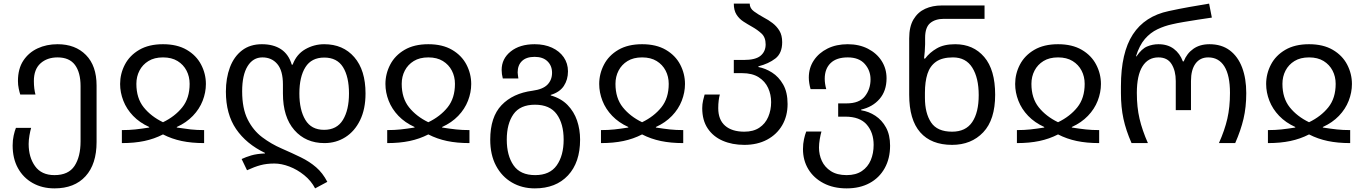

<svg xmlns="http://www.w3.org/2000/svg" viewBox="-20 -790 7539 1060"><path d="M280.8 250Q212.9 250 160.4 220.5Q107.9 190.9 78.9 137.9Q49.8 85 49.8 13.2Q49.8 -16.1 55.4 -41.5Q61 -66.9 67.9 -84H151.9Q147 -67.9 142.6 -42.5Q138.2 -17.1 138.2 4.9Q138.2 78.1 173.6 127.4Q209 176.8 280.8 176.8Q357.9 176.8 391.4 126Q424.8 75.2 424.8 -9.8V-314Q424.8 -390.1 393.8 -431.6Q362.8 -473.1 297.9 -473.1Q240.2 -473.1 203.6 -440.2Q167 -407.2 167 -342.8Q167 -320.8 169.4 -301.5Q171.9 -282.2 175.8 -268.1H91.8Q87.9 -279.8 83.5 -300.3Q79.1 -320.8 79.1 -342.8Q79.1 -410.2 108.6 -455.1Q138.2 -500 187.5 -522.9Q236.8 -545.9 297.9 -545.9Q396 -545.9 454.6 -486.3Q513.2 -426.8 513.2 -317.9V-5.9Q513.2 116.2 452.1 183.1Q391.1 250 280.8 250Z M652.8 0V-71.8Q692.9 -71.8 726.8 -75.4Q760.7 -79.1 803.7 -85.9V-88.9Q751 -112.8 714.8 -150.4Q678.7 -188 660.9 -233.9Q643.1 -279.8 643.1 -326.2Q643.1 -382.8 669.4 -433.3Q695.8 -483.9 748.8 -514.9Q801.8 -545.9 879.9 -545.9Q958 -545.9 1011 -514.9Q1064 -483.9 1090.3 -433.3Q1116.7 -382.8 1116.7 -326.2Q1116.7 -279.8 1098.9 -233.9Q1081.1 -188 1044.9 -150.4Q1008.8 -112.8 956.1 -88.9V-85.9Q1000 -79.1 1033.4 -75.4Q1066.9 -71.8 1106.9 -71.8V0Q1038.1 0 983.4 -11.5Q928.7 -22.9 879.9 -47.9Q831.1 -22.9 776.4 -11.5Q721.7 0 652.8 0ZM879.9 -115.2Q945.8 -147 986.3 -197.5Q1026.9 -248 1026.9 -327.1Q1026.9 -367.2 1009.8 -400.1Q992.7 -433.1 960.2 -453.1Q927.7 -473.1 879.9 -473.1Q832 -473.1 799.6 -453.1Q767.1 -433.1 750 -400.1Q732.9 -367.2 732.9 -327.1Q732.9 -248 773.4 -197.5Q814 -147 879.9 -115.2Z M1719.7 250Q1697.8 208 1659.4 177Q1621.1 146 1577.4 129.4Q1533.7 112.8 1495.1 112.8Q1452.6 112.8 1418.7 121.8Q1384.8 130.9 1343.8 149.9L1314 87.9Q1336.9 77.1 1366.9 68.1Q1397 59.1 1442.9 57.1V54.2Q1339.8 4.9 1283.4 -77.6Q1227.1 -160.2 1227.1 -284.2Q1227.1 -358.9 1249.5 -418.5Q1272 -478 1316.4 -512Q1360.8 -545.9 1425.8 -545.9Q1489.7 -545.9 1531.7 -518.1Q1573.7 -490.2 1590.8 -433.1H1595.7Q1616.7 -490.2 1665.3 -518.1Q1713.9 -545.9 1770 -545.9Q1874 -545.9 1936 -474.4Q1998 -402.8 1998 -273.9Q1998 -188 1968 -126.5Q1938 -64.9 1886.5 -32.5Q1835 0 1771 0Q1668 0 1605 -72Q1542 -144 1542 -273.9V-323.2Q1542 -399.9 1511 -436.5Q1480 -473.1 1428.7 -473.1Q1377 -473.1 1346.9 -424.6Q1316.9 -376 1316.9 -286.1Q1316.9 -190.9 1347.4 -130.4Q1377.9 -69.8 1427.5 -32.5Q1477.1 4.9 1534.7 29.8Q1592.8 55.2 1640.9 78.6Q1689 102.1 1725.3 133.5Q1761.7 165 1787.1 213.9ZM1769 -73.2Q1839.8 -73.2 1873.3 -128.2Q1906.7 -183.1 1906.7 -273.9Q1906.7 -366.2 1873.8 -419.2Q1840.8 -472.2 1770 -472.2Q1699.7 -472.2 1666.3 -419.2Q1632.8 -366.2 1632.8 -273.9Q1632.8 -183.1 1665.8 -128.2Q1698.7 -73.2 1769 -73.2Z M2117.7 0V-71.8Q2157.7 -71.8 2191.7 -75.4Q2225.6 -79.1 2268.6 -85.9V-88.9Q2215.8 -112.8 2179.7 -150.4Q2143.6 -188 2125.7 -233.9Q2107.9 -279.8 2107.9 -326.2Q2107.9 -382.8 2134.3 -433.3Q2160.6 -483.9 2213.6 -514.9Q2266.6 -545.9 2344.7 -545.9Q2422.9 -545.9 2475.8 -514.9Q2528.8 -483.9 2555.2 -433.3Q2581.5 -382.8 2581.5 -326.2Q2581.5 -279.8 2563.7 -233.9Q2545.9 -188 2509.8 -150.4Q2473.6 -112.8 2420.9 -88.9V-85.9Q2464.8 -79.1 2498.3 -75.4Q2531.7 -71.8 2571.8 -71.8V0Q2502.9 0 2448.2 -11.5Q2393.6 -22.9 2344.7 -47.9Q2295.9 -22.9 2241.2 -11.5Q2186.5 0 2117.7 0ZM2344.7 -115.2Q2410.6 -147 2451.2 -197.5Q2491.7 -248 2491.7 -327.1Q2491.7 -367.2 2474.6 -400.1Q2457.5 -433.1 2425 -453.1Q2392.6 -473.1 2344.7 -473.1Q2296.9 -473.1 2264.4 -453.1Q2231.9 -433.1 2214.8 -400.1Q2197.8 -367.2 2197.8 -327.1Q2197.8 -248 2238.3 -197.5Q2278.8 -147 2344.7 -115.2Z M2932.6 250Q2861.8 250 2806.2 217.5Q2750.5 185.1 2718.5 125Q2686.5 64.9 2686.5 -19Q2686.5 -144 2749 -209.5Q2811.5 -274.9 2919.9 -289.1Q2977.5 -296.9 3002.7 -323Q3027.8 -349.1 3027.8 -388.2Q3027.8 -426.8 3002.7 -451.4Q2977.5 -476.1 2931.6 -476.1Q2885.7 -476.1 2861.8 -453.1Q2837.9 -430.2 2837.9 -390.1Q2837.9 -382.8 2839.4 -374.5Q2840.8 -366.2 2841.8 -356.9H2755.9Q2749.5 -380.9 2749.5 -403.8Q2749.5 -465.8 2799.6 -505.9Q2849.6 -545.9 2931.6 -545.9Q2985.8 -545.9 3027.3 -526.9Q3068.8 -507.8 3092.3 -473.9Q3115.7 -439.9 3115.7 -396Q3115.7 -350.1 3092.8 -315.4Q3069.8 -280.8 3020.5 -266.1V-263.2Q3077.6 -247.1 3113.3 -210.4Q3148.9 -173.8 3165.8 -124.5Q3182.6 -75.2 3182.6 -19Q3182.6 106.9 3115.7 178.5Q3048.8 250 2932.6 250ZM2934.6 176.8Q3015.6 176.8 3053.7 122.8Q3091.8 68.8 3091.8 -19Q3091.8 -106.9 3053.7 -159.4Q3015.6 -211.9 2933.6 -211.9Q2851.6 -211.9 2814.7 -159.4Q2777.8 -106.9 2777.8 -19Q2777.8 68.8 2815.2 122.8Q2852.5 176.8 2934.6 176.8Z M3297.9 0V-71.8Q3337.9 -71.8 3371.8 -75.4Q3405.8 -79.1 3448.7 -85.9V-88.9Q3396 -112.8 3359.9 -150.4Q3323.7 -188 3305.9 -233.9Q3288.1 -279.8 3288.1 -326.2Q3288.1 -382.8 3314.5 -433.3Q3340.8 -483.9 3393.8 -514.9Q3446.8 -545.9 3524.9 -545.9Q3603 -545.9 3656 -514.9Q3709 -483.9 3735.4 -433.3Q3761.7 -382.8 3761.7 -326.2Q3761.7 -279.8 3743.9 -233.9Q3726.1 -188 3689.9 -150.4Q3653.8 -112.8 3601.1 -88.9V-85.9Q3645 -79.1 3678.5 -75.4Q3711.9 -71.8 3752 -71.8V0Q3683.1 0 3628.4 -11.5Q3573.7 -22.9 3524.9 -47.9Q3476.1 -22.9 3421.4 -11.5Q3366.7 0 3297.9 0ZM3524.9 -115.2Q3590.8 -147 3631.3 -197.5Q3671.9 -248 3671.9 -327.1Q3671.9 -367.2 3654.8 -400.1Q3637.7 -433.1 3605.2 -453.1Q3572.8 -473.1 3524.9 -473.1Q3477.1 -473.1 3444.6 -453.1Q3412.1 -433.1 3395 -400.1Q3377.9 -367.2 3377.9 -327.1Q3377.9 -248 3418.5 -197.5Q3459 -147 3524.9 -115.2Z M4089.4 9.8Q4022 9.8 3969.5 -13.2Q3917 -36.1 3887 -81.1Q3856.9 -126 3856.9 -192.9Q3856.9 -214.8 3861.6 -235.4Q3866.2 -255.9 3870.1 -268.1H3954.1Q3950.2 -254.9 3947.8 -235.4Q3945.3 -215.8 3945.3 -192.9Q3945.3 -128.9 3983.2 -95.9Q4021 -63 4089.4 -63Q4139.2 -63 4172.1 -85Q4205.1 -106.9 4221.2 -144.5Q4237.3 -182.1 4237.3 -226.1Q4237.3 -268.1 4220.7 -304.4Q4204.1 -340.8 4168.7 -363.5Q4133.3 -386.2 4076.2 -386.2H4031.2V-459H4086.9Q4151.4 -459 4179.2 -482.4Q4207 -505.9 4207 -544.9Q4207 -584 4184.1 -605Q4161.1 -626 4132.3 -642.1Q4107.9 -655.8 4084.5 -670.9Q4061 -686 4046.1 -709.5Q4031.2 -732.9 4031.2 -770H4119.1Q4119.1 -744.1 4142.6 -727.1Q4166 -710 4197.3 -692.9Q4222.2 -680.2 4245.1 -662.6Q4268.1 -645 4283.2 -620.1Q4298.3 -595.2 4298.3 -557.1Q4298.3 -496.1 4260.7 -467Q4223.1 -438 4167 -423.8V-419.9Q4205.1 -413.1 4242.2 -389.6Q4279.3 -366.2 4303.7 -323.5Q4328.1 -280.8 4328.1 -215.8Q4328.1 -149.9 4298.6 -98.9Q4269 -47.9 4215.1 -19Q4161.1 9.8 4089.4 9.8Z M4654.3 250Q4581.1 250 4526.6 221.4Q4472.2 192.9 4442.6 144Q4413.1 95.2 4413.1 33.2Q4413.1 3.9 4418.7 -21.5Q4424.3 -46.9 4431.2 -64H4515.1Q4510.3 -47.9 4505.9 -22.5Q4501.5 2.9 4501.5 24.9Q4501.5 64 4517.3 98.4Q4533.2 132.8 4567.1 154.8Q4601.1 176.8 4654.3 176.8Q4705.1 176.8 4738.3 154.3Q4771.5 131.8 4787.4 94Q4803.2 56.2 4803.2 9.8Q4803.2 -58.1 4765.1 -102.1Q4727.1 -146 4646.5 -146H4607.4V-219.2H4653.3Q4724.1 -219.2 4755.1 -258.5Q4786.1 -297.9 4786.1 -352.1Q4786.1 -400.9 4754.2 -437Q4722.2 -473.1 4660.2 -473.1Q4598.1 -473.1 4565.7 -441.7Q4533.2 -410.2 4533.2 -355Q4533.2 -341.8 4535.2 -327.9Q4537.1 -314 4541.5 -297.9H4455.1Q4450.2 -314.9 4447.8 -331.1Q4445.3 -347.2 4445.3 -361.8Q4445.3 -415 4472.9 -456.5Q4500.5 -498 4548.8 -522Q4597.2 -545.9 4660.2 -545.9Q4723.1 -545.9 4771.7 -521Q4820.3 -496.1 4847.4 -453.6Q4874.5 -411.1 4874.5 -357.9Q4874.5 -288.1 4835.9 -243.7Q4797.4 -199.2 4734.4 -185.1V-181.2Q4776.4 -174.8 4812.7 -150.9Q4849.1 -127 4871.6 -85.9Q4894 -44.9 4894 14.2Q4894 85 4864.3 138.4Q4834.5 191.9 4780.8 220.9Q4727.1 250 4654.3 250Z M5236.3 9.8Q5121.1 9.8 5060.3 -59.6Q4999.5 -128.9 4999.5 -267.1V-578.1Q4999.5 -643.1 5023.4 -683.1Q5047.4 -723.1 5087.9 -741.5Q5128.4 -759.8 5179.2 -759.8H5415.5V-686H5191.4Q5143.6 -686 5115.5 -662.6Q5087.4 -639.2 5087.4 -581.1V-545.9Q5087.4 -530.8 5085.4 -505.4Q5083.5 -480 5081.5 -466.8H5087.4Q5112.3 -500 5151.9 -522.9Q5191.4 -545.9 5253.4 -545.9Q5353.5 -545.9 5413.8 -475.3Q5474.1 -404.8 5474.1 -267.1Q5474.1 -128.9 5408.2 -59.6Q5342.3 9.8 5236.3 9.8ZM5236.3 -63Q5311.5 -63 5347.4 -116Q5383.3 -168.9 5383.3 -265.1Q5383.3 -359.9 5347.9 -416.5Q5312.5 -473.1 5241.2 -473.1Q5182.1 -473.1 5148.2 -449.5Q5114.3 -425.8 5100.3 -382.3Q5086.4 -338.9 5086.4 -277.8V-250Q5086.4 -165 5120.4 -114Q5154.3 -63 5236.3 -63Z M5594.2 0V-71.8Q5634.3 -71.8 5668.2 -75.4Q5702.1 -79.1 5745.1 -85.9V-88.9Q5692.4 -112.8 5656.2 -150.4Q5620.1 -188 5602.3 -233.9Q5584.5 -279.8 5584.5 -326.2Q5584.5 -382.8 5610.8 -433.3Q5637.2 -483.9 5690.2 -514.9Q5743.2 -545.9 5821.3 -545.9Q5899.4 -545.9 5952.4 -514.9Q6005.4 -483.9 6031.7 -433.3Q6058.1 -382.8 6058.1 -326.2Q6058.1 -279.8 6040.3 -233.9Q6022.5 -188 5986.3 -150.4Q5950.2 -112.8 5897.5 -88.9V-85.9Q5941.4 -79.1 5974.9 -75.4Q6008.3 -71.8 6048.3 -71.8V0Q5979.5 0 5924.8 -11.5Q5870.1 -22.9 5821.3 -47.9Q5772.5 -22.9 5717.8 -11.5Q5663.1 0 5594.2 0ZM5821.3 -115.2Q5887.2 -147 5927.7 -197.5Q5968.3 -248 5968.3 -327.1Q5968.3 -367.2 5951.2 -400.1Q5934.1 -433.1 5901.6 -453.1Q5869.1 -473.1 5821.3 -473.1Q5773.4 -473.1 5741 -453.1Q5708.5 -433.1 5691.4 -400.1Q5674.3 -367.2 5674.3 -327.1Q5674.3 -248 5714.8 -197.5Q5755.4 -147 5821.3 -115.2Z M6227.1 0Q6196.3 -69.8 6182.4 -134Q6168.5 -198.2 6168.5 -275.9V-314Q6168.5 -499 6234.4 -600.1Q6300.3 -701.2 6433.1 -729Q6489.3 -741.2 6545.2 -751.2Q6601.1 -761.2 6655.3 -770L6670.4 -692.9Q6635.3 -688 6593.8 -681.4Q6552.2 -674.8 6514.2 -668.5Q6476.1 -662.1 6450.2 -655.8Q6409.2 -647 6370.1 -628.4Q6331.1 -609.9 6300.8 -575Q6270.5 -540 6251.5 -479H6254.4Q6283.2 -521 6313.2 -533.4Q6343.3 -545.9 6375.5 -545.9Q6426.3 -545.9 6460.2 -520.5Q6494.1 -495.1 6510.3 -451.2H6515.1Q6532.2 -495.1 6568.4 -520.5Q6604.5 -545.9 6657.2 -545.9Q6724.1 -545.9 6769.3 -512Q6814.5 -478 6837.4 -417.5Q6860.4 -356.9 6860.4 -275.9Q6860.4 -198.2 6845.2 -134Q6830.1 -69.8 6799.3 0H6709.5Q6741.2 -70.8 6755.9 -134.5Q6770.5 -198.2 6770.5 -276.9Q6770.5 -374 6739.5 -423.6Q6708.5 -473.1 6650.4 -473.1Q6605.5 -473.1 6580.3 -439Q6555.2 -404.8 6555.2 -342.8V-182.1H6471.2V-342.8Q6471.2 -398.9 6448.2 -436Q6425.3 -473.1 6375.5 -473.1Q6318.4 -473.1 6287.4 -423.6Q6256.3 -374 6256.3 -276.9Q6256.3 -198.2 6271.2 -134.5Q6286.1 -70.8 6317.4 0Z M6980 0V-71.8Q7020 -71.8 7054 -75.4Q7087.9 -79.1 7130.9 -85.9V-88.9Q7078.1 -112.8 7042 -150.4Q7005.9 -188 6988 -233.9Q6970.2 -279.8 6970.2 -326.2Q6970.2 -382.8 6996.6 -433.3Q7022.9 -483.9 7075.9 -514.9Q7128.9 -545.9 7207 -545.9Q7285.2 -545.9 7338.1 -514.9Q7391.1 -483.9 7417.5 -433.3Q7443.8 -382.8 7443.8 -326.2Q7443.8 -279.8 7426 -233.9Q7408.2 -188 7372.1 -150.4Q7335.9 -112.8 7283.2 -88.9V-85.9Q7327.1 -79.1 7360.6 -75.4Q7394 -71.8 7434.1 -71.8V0Q7365.2 0 7310.5 -11.5Q7255.9 -22.9 7207 -47.9Q7158.2 -22.9 7103.5 -11.5Q7048.8 0 6980 0ZM7207 -115.2Q7272.9 -147 7313.5 -197.5Q7354 -248 7354 -327.1Q7354 -367.2 7336.9 -400.1Q7319.8 -433.1 7287.4 -453.1Q7254.9 -473.1 7207 -473.1Q7159.2 -473.1 7126.7 -453.1Q7094.2 -433.1 7077.1 -400.1Q7060.1 -367.2 7060.1 -327.1Q7060.1 -248 7100.6 -197.5Q7141.1 -147 7207 -115.2Z"/></svg>

Font: Kurinto Seri
Style: Regular
Weight: 400
Designer: Kurinto was developed by Clint Goss from a range of fonts that are compatible with the SIL Open Font License Version 1.1
Foundry: Clinton F. Goss
Version: Version 2.196; July 25, 2020